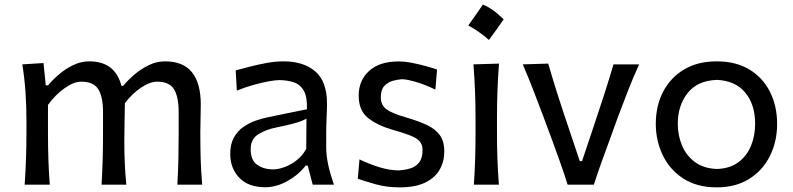

<svg xmlns="http://www.w3.org/2000/svg" viewBox="-20 -808 3471 840"><path d="M755.9 0Q759.3 -58.1 760.5 -111.8Q761.7 -165.5 761.7 -227.5V-317.4Q761.7 -383.8 741.5 -417.2Q721.2 -450.7 667.5 -450.7Q635.3 -450.7 595.9 -423.8Q556.6 -397 526.4 -356.4Q525.9 -322.3 524.9 -274.4Q523.9 -226.6 523.9 -191.9Q523.9 -140.1 525.9 -94.5Q527.8 -48.8 532.7 0H424.3Q427.7 -58.1 429.2 -111.8Q430.7 -165.5 430.7 -227.5V-317.4Q430.7 -383.8 410.2 -417.2Q389.6 -450.7 335.4 -450.7Q302.2 -450.7 261.2 -421.1Q220.2 -391.6 189.9 -349.1V-227.5Q189.9 -165.5 191.7 -111.8Q193.4 -58.1 197.8 0H87.9Q91.8 -58.1 93.8 -112.3Q95.7 -166.5 95.7 -231.9V-284.7Q95.7 -342.8 91.6 -404.3Q87.4 -465.8 77.6 -526.4L170.4 -532.2L180.2 -434.6H190.4Q210.4 -459 238.8 -483.2Q267.1 -507.3 300.8 -523.4Q334.5 -539.6 370.1 -539.6Q483.9 -539.6 511.2 -432.6H519Q541 -459 570.1 -483.4Q599.1 -507.8 632.6 -523.7Q666 -539.6 701.7 -539.6Q781.7 -539.6 820.1 -491.5Q858.4 -443.4 858.4 -351.1Q858.4 -316.9 857.4 -286.4Q856.4 -255.9 856.4 -231.9Q856.4 -166.5 857.9 -112.3Q859.4 -58.1 864.7 0Z M1141.1 11.2Q1066.4 11.2 1026.9 -30.3Q987.3 -71.8 987.3 -134.3Q987.3 -177.7 1003.4 -206.5Q1019.5 -235.4 1045.2 -252.9Q1070.8 -270.5 1099.6 -280.5Q1128.4 -290.5 1153.8 -295.4L1322.8 -330.1Q1324.7 -383.8 1309.1 -411.1Q1293.5 -438.5 1265.1 -448Q1236.8 -457.5 1200.2 -457.5Q1186 -457.5 1156.7 -452.4Q1127.4 -447.3 1090.6 -437Q1053.7 -426.8 1016.1 -411.6L1011.2 -500Q1036.1 -506.8 1071.8 -516.1Q1107.4 -525.4 1146.5 -532.5Q1185.5 -539.6 1220.7 -539.6Q1308.1 -539.6 1359.4 -495.6Q1410.6 -451.7 1410.6 -354Q1410.6 -330.1 1408.9 -293.7Q1407.2 -257.3 1407.2 -224.1V-162.6Q1407.2 -127 1416 -86.7Q1424.8 -46.4 1440.9 0H1348.1L1326.2 -83.5H1317.4Q1286.1 -43 1237.5 -15.9Q1189 11.2 1141.1 11.2ZM1175.3 -66.9Q1196.8 -66.9 1224.1 -76.7Q1251.5 -86.4 1277.3 -106.4Q1303.2 -126.5 1319.8 -156.7L1320.8 -288.6Q1312.5 -284.2 1299.3 -278.8Q1286.1 -273.4 1260.5 -266.6Q1234.9 -259.8 1189.5 -250.5Q1144.5 -241.7 1110.6 -220.9Q1076.7 -200.2 1076.7 -154.8Q1076.7 -107.4 1105 -87.2Q1133.3 -66.9 1175.3 -66.9Z M1728.5 11.7Q1670.4 11.7 1623.8 -1.7Q1577.1 -15.1 1545.4 -25.9L1552.7 -110.8Q1596.7 -89.4 1641.6 -75.9Q1686.5 -62.5 1723.6 -62.5Q1752 -64 1775.9 -71.5Q1799.8 -79.1 1814.2 -97.9Q1828.6 -116.7 1828.6 -151.9Q1828.6 -175.3 1815.9 -189.7Q1803.2 -204.1 1773.9 -215.6Q1744.6 -227.1 1694.3 -241.2Q1630.4 -259.8 1589.8 -292.2Q1549.3 -324.7 1549.3 -389.6Q1549.3 -456.5 1595 -497.8Q1640.6 -539.1 1722.7 -539.1Q1751 -539.1 1782.5 -533Q1814 -526.9 1843 -518.8Q1872.1 -510.7 1892.1 -503.9L1884.8 -416Q1836.9 -439 1797.4 -450.2Q1757.8 -461.4 1738.8 -461.4Q1720.7 -460.4 1699 -454.6Q1677.2 -448.7 1661.6 -432.1Q1646 -415.5 1646 -382.3Q1646 -348.1 1670.9 -329.8Q1695.8 -311.5 1756.3 -294.4Q1809.6 -278.8 1846.9 -261.5Q1884.3 -244.1 1904.1 -217Q1923.8 -189.9 1923.8 -145Q1923.8 -101.6 1903.6 -65.9Q1883.3 -30.3 1840.3 -9.3Q1797.4 11.7 1728.5 11.7Z M2092.7 -787.9Q2134.6 -771.8 2183.5 -723.4Q2167.9 -700.9 2152.1 -678.6Q2136.2 -656.3 2119 -633.2Q2078.2 -669.7 2028.8 -696.6Q2045.5 -720.2 2061 -742.2Q2076.6 -764.3 2092.7 -787.9ZM2053.2 0Q2057.1 -58.1 2058.8 -112.3Q2060.5 -166.5 2060.5 -231.9V-284.7Q2060.5 -356 2058.1 -412.4Q2055.7 -468.8 2051.3 -526.4L2163.1 -529.8Q2158.7 -470.7 2156.5 -414.1Q2154.3 -357.4 2154.3 -284.7V-231.9Q2154.3 -166.5 2156.2 -112.3Q2158.2 -58.1 2162.6 0Z M2463.4 0Q2447.8 -49.8 2429.7 -100.6Q2411.6 -151.4 2394 -199.2L2359.4 -292.5Q2337.4 -350.6 2314.7 -409.7Q2292 -468.8 2267.1 -526.4L2378.4 -529.8Q2397.5 -464.4 2418 -399.4Q2438.5 -334.5 2460.9 -269L2516.6 -103H2526.4L2582 -269Q2604.5 -335.9 2625 -399.7Q2645.5 -463.4 2664.1 -526.4H2776.4Q2749.5 -468.3 2726.6 -408.9Q2703.6 -349.6 2681.6 -291L2647.5 -196.8Q2628.9 -147 2611.6 -98.4Q2594.2 -49.8 2578.1 0Z M3116.7 11.7Q3028.8 11.7 2969.2 -27.1Q2909.7 -65.9 2879.4 -129.4Q2849.1 -192.9 2849.1 -266.1Q2849.1 -345.2 2881.3 -407Q2913.6 -468.8 2973.1 -504.2Q3032.7 -539.6 3115.2 -539.6Q3200.2 -539.6 3259.3 -503.4Q3318.4 -467.3 3349.1 -405.3Q3379.9 -343.3 3379.9 -266.1Q3379.9 -188 3348.1 -125Q3316.4 -62 3257.3 -25.1Q3198.2 11.7 3116.7 11.7ZM3116.7 -68.8Q3173.8 -70.8 3210.7 -98.4Q3247.6 -126 3265.6 -170.2Q3283.7 -214.4 3283.7 -266.1Q3283.7 -351.1 3240.2 -403.1Q3196.8 -455.1 3116.7 -458.5Q3031.7 -455.6 2988.5 -401.1Q2945.3 -346.7 2945.3 -266.1Q2945.3 -215.3 2964.1 -170.9Q2982.9 -126.5 3021 -98.6Q3059.1 -70.8 3116.7 -68.8Z"/></svg>

Font: Pinar-DS2-FD Medium
Style: Regular
Weight: 500
Designer: Amin Abedi
Version: Version 3.000